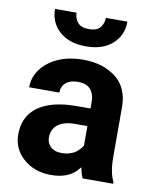

<svg xmlns="http://www.w3.org/2000/svg" viewBox="-85 -810 705 883"><g transform="rotate(10 268.0 -368.5)"><path d="M340.3 -121.1V-353.5Q340.3 -390.1 321.5 -411.9Q302.7 -433.6 262.2 -433.6Q227.1 -433.6 206.8 -416.7Q186.5 -399.9 186.5 -370.1H45.4Q45.4 -416 73 -454.1Q100.6 -492.2 151.1 -515.1Q201.7 -538.1 270 -538.1Q361.3 -538.1 421.6 -491.7Q481.9 -445.3 481.9 -352.5V-128.9Q481.9 -84 487.3 -56.2Q492.7 -28.3 502.9 -8.3V0H360.4Q350.1 -21.5 345.2 -54.7Q340.3 -87.9 340.3 -121.1ZM358.9 -322.8 359.9 -240.7H282.7Q245.1 -240.7 221.2 -230Q197.3 -219.2 186 -200.4Q174.8 -181.6 174.8 -158.7Q174.8 -132.3 193.1 -115.2Q211.4 -98.1 243.7 -98.1Q291 -98.1 319.3 -124.3Q347.7 -150.4 347.7 -174.3L385.3 -112.8Q370.6 -74.2 330.8 -32.2Q291 9.8 212.9 9.8Q137.2 9.8 85.4 -34.9Q33.7 -79.6 33.7 -148.4Q33.7 -204.1 61 -242.9Q88.4 -281.7 142.8 -302.2Q197.3 -322.8 277.3 -322.8ZM337.4 -745.6H438Q438 -681.6 392.6 -641.1Q347.2 -600.6 269.5 -600.6Q191.4 -600.6 145.8 -641.1Q100.1 -681.6 100.1 -745.6H200.7Q200.7 -720.2 216.3 -700.7Q231.9 -681.2 269.5 -681.2Q306.6 -681.2 322 -700.7Q337.4 -720.2 337.4 -745.6Z"/></g></svg>

Font: RobotoDEMO
Style: Regular
Weight: 400
Designer: Christian Robertson
Foundry: Google
Version: Version 2.136